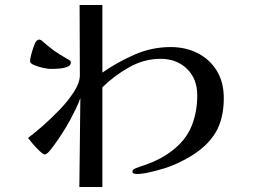

<svg xmlns="http://www.w3.org/2000/svg" viewBox="-20 -736 1040 767"><path d="M263 -486Q263 -475 250 -469.5Q237 -464 221.5 -462.5Q206 -461 198 -461H178Q171 -461 152 -465Q133 -469 116.5 -476Q100 -483 100 -491Q100 -499 104 -515Q108 -531 113.5 -547Q119 -563 123 -569Q130 -578 137 -578Q138 -578 139 -577.5Q140 -577 141 -577L142 -576H144Q169 -554 194 -535Q207 -526 220.5 -517.5Q234 -509 248 -501Q250 -500 253 -498.5Q256 -497 258 -495Q263 -492 263 -486ZM874 -344Q874 -262 841.5 -207Q809 -152 739 -110Q715 -96 689.5 -84Q664 -72 638 -64Q616 -57 583 -49Q550 -41 527 -41Q522 -41 515.5 -42.5Q509 -44 509 -51Q509 -59 522.5 -64Q536 -69 541 -71Q574 -81 605.5 -96Q637 -111 665 -132Q721 -174 744.5 -230.5Q768 -287 768 -355Q768 -421 727 -461Q686 -501 621 -501Q555 -501 494.5 -466.5Q434 -432 389 -387V11H297L301 -344Q293 -322 282.5 -300.5Q272 -279 261 -258Q257 -250 243.5 -227.5Q230 -205 213 -180Q196 -155 181.5 -137Q167 -119 159 -119Q153 -119 138 -133Q123 -147 109.5 -163Q96 -179 92 -185Q115 -202 149.5 -232Q184 -262 218.5 -298Q253 -334 276 -370Q299 -406 299 -436Q299 -506 298.5 -576Q298 -646 298 -716H389V-446Q449 -488 518 -518Q587 -548 661 -548Q723 -548 771 -523Q819 -498 846.5 -452.5Q874 -407 874 -344Z"/></svg>

Font: Kaisei Opti Medium
Style: Regular
Weight: 500
Designer: Font-Kai, 金井和夫
Foundry: KAZUO KANAI
Version: Version 5.003